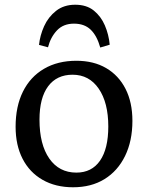

<svg xmlns="http://www.w3.org/2000/svg" viewBox="-20 -778 626 812"><path d="M289 14Q215 14 160 -17.5Q105 -49 75.5 -106.5Q46 -164 46 -242Q46 -328 77 -390.5Q108 -453 166 -487Q224 -521 303 -521Q376 -521 429 -490Q482 -459 511 -402Q540 -345 540 -267Q540 -182 509 -118.5Q478 -55 422 -20.5Q366 14 289 14ZM303 -48Q368 -48 403 -98.5Q438 -149 438 -243Q438 -344 397.5 -403Q357 -462 287 -462Q220 -462 183.5 -413Q147 -364 147 -272Q147 -167 188.5 -107.5Q230 -48 303 -48ZM298 -758Q346 -758 376.5 -733.5Q407 -709 423.5 -670.5Q440 -632 444 -589L404 -577Q390 -627 363.5 -652.5Q337 -678 293 -678Q248 -678 221 -649.5Q194 -621 183 -578L145 -588Q149 -628 166.5 -667Q184 -706 217 -732Q250 -758 298 -758Z"/></svg>

Font: Text Regular
Style: Regular
Weight: 400
Designer: Latin by Veronika Burian and Jose Scaglione. Greek by Irene Vlachou. Cyrillic by Vera Evstafieva.
Foundry: TypeTogether
Version: Version 3.002